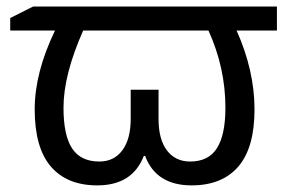

<svg xmlns="http://www.w3.org/2000/svg" viewBox="-20 -556 896 586"><path d="M276.9 9.8Q184.6 9.8 135.3 -47.6Q85.9 -105 85.9 -222.2Q85.9 -334.5 147.9 -462.9H11.2V-501L81.1 -536.1H825.2V-462.9H702.1Q756.8 -340.3 756.8 -222.2Q756.8 -105 707.3 -47.6Q657.7 9.8 564.9 9.8Q456.5 9.8 422.9 -80.1H418.9Q384.3 9.8 276.9 9.8ZM233.9 -462.9Q173.8 -327.6 173.8 -227.1Q173.8 -142.6 200.2 -102.8Q226.6 -63 283.2 -63Q328.1 -63 353.5 -97.4Q378.9 -131.8 378.9 -192.9V-282.2H463.9V-192.9Q463.9 -130.4 489.7 -96.7Q515.6 -63 560.1 -63Q616.7 -63 642.3 -104Q668 -145 668 -227.1Q668 -349.1 616.2 -462.9Z"/></svg>

Font: Noto Sans Southeast Asian
Style: Regular
Weight: 400
Designer: Monotype Design Team
Foundry: Monotype Imaging Inc.
Version: Version 1.06 uh; ttfautohint (v1.4.1)